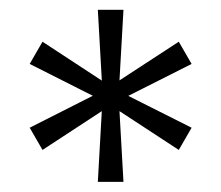

<svg xmlns="http://www.w3.org/2000/svg" viewBox="-20 -720 446 388"><path d="M40 -461.9 195.3 -540.5 341.3 -635.7 367.2 -590.8 211.4 -512.2 65.9 -417ZM195.8 -512.2 40 -590.8 65.9 -635.7 211.9 -540 367.2 -461.9 341.3 -417ZM187.5 -526.9 177.7 -700.2H229.5L219.7 -526.4L229.5 -352.5H177.7Z"/></svg>

Font: DavidDev Light
Style: Regular
Weight: 300
Designer: David.dev
Foundry: David.dev
Version: Version 1.001;FEAKit 1.0